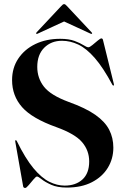

<svg xmlns="http://www.w3.org/2000/svg" viewBox="-20 -898 606 930"><path d="M304 10.5Q257.5 10.5 227.8 -3Q198 -16.5 181.5 -29.8Q165 -43 159 -43Q154 -43 142.5 -29.2Q131 -15.5 119.2 -1.5Q107.5 12.5 102 12.5Q93.5 12.5 92 4L54 -211.5Q53 -217.5 55 -218.5Q58 -220.5 61 -215.5Q103 -130 142.2 -83Q181.5 -36 219 -17.5Q256.5 1 293 1Q347 1 379.5 -28.8Q412 -58.5 412 -116Q412 -169 377.8 -209.2Q343.5 -249.5 253.5 -282Q135.5 -324 87 -379Q38.5 -434 38.5 -510Q38.5 -569.5 68.8 -614.5Q99 -659.5 151.5 -684.8Q204 -710 271.5 -710Q313.5 -710 341 -699.8Q368.5 -689.5 384.5 -679.2Q400.5 -669 408 -669Q414.5 -669 427.5 -679.8Q440.5 -690.5 453.2 -701.2Q466 -712 471 -712Q476.5 -712 478.5 -705.5L531.5 -491Q533 -485.5 530.5 -484Q527.5 -482 524.5 -487Q479.5 -571 439 -617.2Q398.5 -663.5 359.5 -682Q320.5 -700.5 280 -700.5Q228 -700.5 194.2 -666.8Q160.5 -633 160.5 -574Q160.5 -519.5 193 -478Q225.5 -436.5 312 -404.5Q394.5 -375 441.8 -341.8Q489 -308.5 509 -269.2Q529 -230 529 -183Q529 -129 502.2 -85.2Q475.5 -41.5 425.2 -15.5Q375 10.5 304 10.5ZM163.5 -735.5Q158.5 -732.5 156 -734.5Q153.5 -737 157 -741L277 -869Q284.5 -878 290.5 -878Q296.5 -878 304 -869L424 -741Q428 -736.5 425 -734.5Q423 -732.5 417.5 -735.5L290.5 -794Z"/></svg>

Font: Fraunces 144pt S000 SemiBold
Style: Regular
Weight: 600
Version: Version 1.000; ttfautohint (v1.8.3)